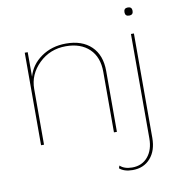

<svg xmlns="http://www.w3.org/2000/svg" viewBox="-92 -725 944 1022"><g transform="rotate(-10 380.0 -213.5)"><path d="M689 -620Q689 -598 667 -598Q645 -598 645 -620Q645 -642 667 -642Q689 -642 689 -620ZM309 -510Q396 -510 445.5 -462.5Q495 -415 495 -329V0H479V-327Q479 -407 432.5 -451.5Q386 -496 306 -496Q220 -496 160.5 -438Q101 -380 101 -301V0H85V-500H101V-367Q118 -430 175 -470Q232 -510 309 -510ZM675 -500V64Q675 133 639 174Q603 215 543 215Q497 215 472 193L477 179Q500 201 543 201Q596 201 627.5 163.5Q659 126 659 64V-500Z"/></g></svg>

Font: Elaine Sans Thin
Style: Regular
Weight: 250
Designer: Wei Huang
Foundry: Wei Huang
Version: Version 2.001;December 24, 2019;FontCreator 12.0.0.2547 64-b